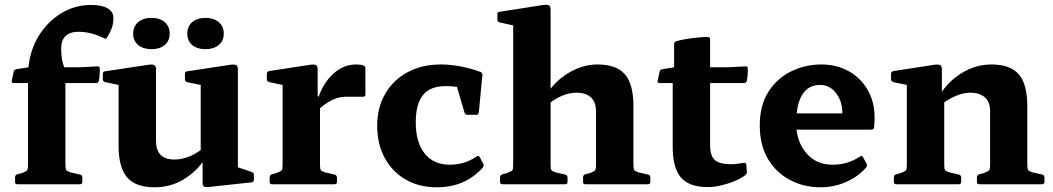

<svg xmlns="http://www.w3.org/2000/svg" viewBox="-20 -783 4474 816"><path d="M53 0Q44 0 44 -10V-29Q44 -39 53 -42L75 -48Q92 -55 95.5 -59.5Q99 -64 99 -81V-430H38Q28 -430 30 -440L38 -478Q40 -487 50 -489L101 -497Q108 -571 145 -631Q182 -691 240 -726.5Q298 -762 367 -762Q413 -762 437.5 -747.5Q462 -733 462 -707Q462 -680 453.5 -659.5Q445 -639 435 -624Q430 -616 421 -621Q395 -634 368 -641Q341 -648 313 -648Q278 -648 259 -630Q240 -612 240 -578Q240 -552 243 -533Q246 -514 253 -497H321L394 -501Q404 -502 404 -492Q405 -465 400 -439Q398 -430 388 -430H258V-83Q258 -65 261.5 -60Q265 -55 281 -50L321 -41Q330 -38 330 -28V-10Q330 0 320 0Z M636 13Q557 13 520.5 -29Q484 -71 484 -163V-422L427 -434Q417 -437 417 -446V-469Q417 -479 427 -480L613 -508Q629 -510 636 -506Q643 -502 643 -488V-185Q643 -105 721 -105Q777 -105 833 -145V-422L775 -434Q766 -437 766 -446V-469Q766 -479 776 -480L961 -508Q978 -510 984.5 -506Q991 -502 991 -488V-72L1050 -52Q1059 -49 1059 -39V-19Q1059 -9 1049 -8L864 12Q841 14 841 -3V-94Q808 -48 755 -17.5Q702 13 636 13ZM624 -574Q589 -574 567.5 -591.5Q546 -609 546 -640Q546 -671 567.5 -689Q589 -707 624 -707Q659 -707 680 -689Q701 -671 701 -640Q701 -609 680 -591.5Q659 -574 624 -574ZM853 -574Q818 -574 797 -591.5Q776 -609 776 -640Q776 -671 797 -689Q818 -707 853 -707Q888 -707 909.5 -689Q931 -671 931 -640Q931 -609 909.5 -591.5Q888 -574 853 -574Z M1135 0Q1126 0 1126 -10V-29Q1126 -39 1135 -42L1156 -48Q1174 -55 1177.5 -59.5Q1181 -64 1181 -81V-422L1124 -434Q1114 -437 1114 -446V-469Q1114 -478 1124 -481L1300 -508Q1317 -510 1323.5 -506Q1330 -502 1330 -488V-377L1334 -371Q1355 -432 1397.5 -470.5Q1440 -509 1494 -509Q1533 -509 1533 -494V-381Q1533 -372 1523 -372H1454Q1426 -372 1403 -363Q1369 -349 1340 -323V-83Q1340 -65 1343.5 -60Q1347 -55 1363 -50L1403 -41Q1412 -38 1412 -28V-10Q1412 0 1402 0Z M1837 13Q1761 13 1704 -20Q1647 -53 1615 -112Q1583 -171 1583 -249Q1583 -325 1617 -384Q1651 -443 1712 -476Q1773 -509 1853 -509Q1895 -509 1939 -500.5Q1983 -492 2023 -477Q2032 -472 2030 -463L2015 -305Q2014 -295 2004 -295H1967Q1957 -295 1954 -305L1922 -414Q1899 -417 1874 -417Q1809 -417 1778 -379.5Q1747 -342 1747 -263Q1747 -178 1785 -130.5Q1823 -83 1891 -83Q1923 -83 1951 -91.5Q1979 -100 2006 -118Q2013 -124 2019 -115L2034 -87Q2038 -80 2032 -71Q1957 13 1837 13Z M2115 0Q2105 0 2105 -10V-29Q2105 -39 2115 -42L2136 -48Q2154 -55 2157.5 -59.5Q2161 -64 2161 -81V-675L2103 -688Q2094 -690 2094 -700V-723Q2094 -733 2104 -733L2290 -762Q2306 -764 2313 -760Q2320 -756 2320 -742V-406Q2356 -452 2409.5 -480.5Q2463 -509 2519 -509Q2600 -509 2636 -467Q2672 -425 2672 -333V-83Q2672 -65 2675.5 -60Q2679 -55 2695 -50L2735 -41Q2744 -38 2744 -28V-10Q2744 0 2734 0H2467Q2458 0 2458 -10V-29Q2458 -39 2467 -42L2489 -48Q2506 -55 2509.5 -59.5Q2513 -64 2513 -81V-311Q2513 -349 2491.5 -369Q2470 -389 2430 -389Q2377 -389 2320 -348V-83Q2320 -65 2323.5 -60Q2327 -55 2343 -50L2383 -41Q2392 -38 2392 -28V-10Q2392 0 2382 0Z M2987 12Q2909 12 2874 -28.5Q2839 -69 2839 -160V-430H2782Q2773 -430 2775 -440L2783 -478Q2785 -487 2795 -489L2845 -497V-596Q2845 -605 2855 -608Q2871 -613 2895.5 -617Q2920 -621 2945.5 -623.5Q2971 -626 2988 -626Q2998 -625 2998 -615V-497H3074L3148 -501Q3158 -502 3158 -492Q3159 -465 3154 -439Q3151 -430 3141 -430H2998V-164Q2998 -121 3018 -103Q3038 -85 3086 -85Q3098 -85 3111.5 -86.5Q3125 -88 3141 -91Q3150 -93 3152 -83L3154 -55Q3156 -46 3148 -39Q3130 -25 3102.5 -13.5Q3075 -2 3045 5Q3015 12 2987 12Z M3467 13Q3397 13 3338.5 -17.5Q3280 -48 3244.5 -106.5Q3209 -165 3209 -250Q3209 -335 3245.5 -392.5Q3282 -450 3342 -479.5Q3402 -509 3471 -509Q3535 -509 3586 -481Q3637 -453 3667 -402Q3697 -351 3697 -282Q3697 -266 3695 -242Q3693 -232 3684 -232H3365Q3373 -167 3413.5 -125Q3454 -83 3518 -83Q3584 -83 3635 -118Q3644 -124 3648 -115L3663 -87Q3667 -80 3661 -71Q3627 -32 3575.5 -9.5Q3524 13 3467 13ZM3466 -422Q3379 -422 3366 -301H3560V-302Q3560 -353 3533 -387.5Q3506 -422 3466 -422Z M3788 0Q3779 0 3779 -10V-29Q3779 -39 3788 -42L3809 -48Q3827 -55 3830.5 -59.5Q3834 -64 3834 -81V-422L3777 -434Q3767 -437 3767 -446V-469Q3767 -478 3777 -481L3953 -508Q3970 -510 3976.5 -506Q3983 -502 3983 -488V-393Q4019 -445 4075 -477Q4131 -509 4193 -509Q4274 -509 4310 -467Q4346 -425 4346 -333V-83Q4346 -65 4349.5 -60Q4353 -55 4370 -50L4410 -41Q4419 -38 4419 -28V-10Q4419 0 4409 0H4142Q4132 0 4132 -10V-29Q4132 -39 4142 -42L4163 -48Q4180 -55 4184 -59.5Q4188 -64 4188 -81V-311Q4188 -349 4166 -369Q4144 -389 4103 -389Q4078 -389 4049 -378Q4020 -367 3993 -348V-83Q3993 -65 3996.5 -60Q4000 -55 4016 -50L4056 -41Q4065 -38 4065 -28V-10Q4065 0 4055 0Z"/></svg>

Font: Hahmlet
Style: Bold
Weight: 700
Designer: Minjoo Ham & Mark Frömberg
Foundry: hypertype
Version: Version 1.002; ttfautohint (v1.8.3)